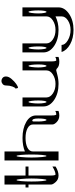

<svg xmlns="http://www.w3.org/2000/svg" viewBox="792 -1624 1040 2665"><g transform="rotate(-90 1312.5 -292.0)"><path d="M160.2 -521.5Q154.3 -583 145.5 -583Q136.7 -583 130.9 -521.5Q125 -460 125 -375Q125 -290 130.9 -228.5Q136.7 -167 145.5 -167Q154.3 -167 160.2 -228.5Q167 -300.8 167 -375Q167 -449.2 160.2 -521.5ZM208 -750V-458H333V-417H208V-110.4Q208 -42 223.6 -42Q261.7 -42 333 -85V-41Q267.6 0 208 0Q153.3 0 118.2 -39.1Q83 -78.1 83 -103.5V-417H42V-458H83V-750Z M1000 -281.2Q1000 -364.3 969.7 -364.3Q960.9 -364.3 959 -350.6Q958 -341.8 958 -281.2Q958 -234.4 964.8 -198.2Q970.7 -167 979.5 -167Q988.3 -167 994.1 -198.2Q1000 -228.5 1000 -281.2ZM464.8 -521.5Q458 -449.2 458 -375Q458 -300.8 464.8 -228.5Q470.7 -167 479.5 -167Q488.3 -167 494.1 -228.5Q500 -290 500 -375Q500 -460 494.1 -521.5Q488.3 -583 479.5 -583Q470.7 -583 464.8 -521.5ZM542 -750V-466.8Q621.1 -500 729.5 -500Q862.3 -500 952.1 -448.2Q1042 -396.5 1042 -312.5V-99.6Q1042 -31.2 1057.6 -31.2Q1080.1 -31.2 1104.5 -44.9V0Q1072.3 10.7 1042 10.7Q988.3 10.7 951.2 -24.4Q917 -57.6 917 -83V-354.5Q917 -402.3 863.3 -430.7Q811.5 -458 729.5 -458Q647.5 -458 594.7 -431.6Q542 -405.3 542 -354.5V0H417V-750Z M1750 -281.2Q1750 -335 1744.1 -376Q1738.3 -417 1729.5 -417Q1720.7 -417 1714.8 -376Q1708 -328.1 1708 -281.2Q1708 -234.4 1714.8 -198.2Q1720.7 -167 1729.5 -167Q1738.3 -167 1744.1 -198.2Q1750 -228.5 1750 -281.2ZM1250 -281.2Q1250 -335 1244.1 -376Q1238.3 -417 1229.5 -417Q1220.7 -417 1214.8 -376Q1208 -328.1 1208 -281.2Q1208 -234.4 1214.8 -198.2Q1220.7 -167 1229.5 -167Q1238.3 -167 1244.1 -198.2Q1250 -228.5 1250 -281.2ZM1792 -500V-110.4Q1792 -31.2 1807.6 -31.2Q1830.1 -31.2 1854.5 -44.9V0Q1822.3 10.7 1792 10.7Q1756.8 10.7 1736.3 3.9Q1714.8 -3.9 1707 -10.7Q1699.2 -17.6 1689.5 -25.4Q1679.7 -32.2 1667 -32.2Q1664.1 -32.2 1605.5 -16.6Q1543.9 0 1479.5 0Q1347.7 0 1257.8 -60.5Q1167 -122.1 1167 -208V-500H1292V-167Q1292 -116.2 1346.7 -79.1Q1401.4 -42 1479.5 -42Q1554.7 -42 1611.3 -79.1Q1667 -115.2 1667 -167V-500ZM1583 -729.5Q1583 -692.4 1548.8 -652.3Q1511.7 -609.4 1478.5 -586.9Q1441.4 -562.5 1431.6 -562.5Q1426.8 -562.5 1423.8 -565.4Q1420.9 -568.4 1419.9 -573.2Q1418 -581.1 1418 -582Q1418 -583 1417.5 -585.9Q1417 -588.9 1417 -591.8V-600.6Q1428.7 -600.6 1443.4 -639.6Q1458 -679.7 1458 -729.5Q1458 -758.8 1477.5 -775.4Q1497.1 -792 1520.5 -792Q1544.9 -792 1564.5 -775.4Q1583 -759.8 1583 -729.5Z M2500 -281.2Q2500 -335 2494.1 -376Q2488.3 -417 2479.5 -417Q2470.7 -417 2464.8 -376Q2458 -328.1 2458 -281.2Q2458 -234.4 2464.8 -198.2Q2470.7 -167 2479.5 -167Q2488.3 -167 2494.1 -198.2Q2500 -228.5 2500 -281.2ZM2000 -281.2Q2000 -335 1994.1 -376Q1988.3 -417 1979.5 -417Q1970.7 -417 1964.8 -376Q1958 -328.1 1958 -281.2Q1958 -234.4 1964.8 -198.2Q1970.7 -167 1979.5 -167Q1988.3 -167 1994.1 -198.2Q2000 -228.5 2000 -281.2ZM2542 -501V0Q2542 85.9 2450.2 147.5Q2359.4 208 2229.5 208Q2115.2 208 2030.3 161.1Q1944.3 113.3 1922.9 42H2020.5Q2020.5 90.8 2085 128.9Q2149.4 167 2229.5 167Q2304.7 167 2361.3 129.9Q2417 93.8 2417 42V-42Q2331.1 0 2229.5 0Q2097.7 0 2007.8 -60.5Q1917 -122.1 1917 -209V-501H2042V-168Q2042 -116.2 2096.7 -79.1Q2151.4 -42 2229.5 -42Q2304.7 -42 2361.3 -79.1Q2417 -115.2 2417 -168V-501Z"/></g></svg>

Font: okolaksMetalik
Style: bold
Weight: 700
Width: 7
Version: Version 0.6